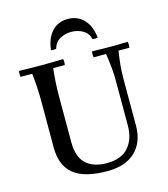

<svg xmlns="http://www.w3.org/2000/svg" viewBox="-134 -1031 1007 1150"><g transform="rotate(-15 369.5 -456.0)"><path d="M390 15Q247 15 180.5 -39Q114 -93 114 -205V-490Q114 -535 111.5 -577.5Q109 -620 104 -665H32Q28 -684 32 -702Q67 -701 101 -700.5Q135 -700 169 -700Q204 -700 238 -700.5Q272 -701 306 -702Q310 -684 306 -665H234Q229 -620 226.5 -577.5Q224 -535 224 -490V-210Q224 -116 270 -74Q316 -32 399 -32Q488 -32 532.5 -82.5Q577 -133 577 -219V-490Q577 -535 573.5 -574Q570 -613 562 -665H485Q481 -684 485 -702Q520 -701 551.5 -700.5Q583 -700 602 -700Q619 -700 645.5 -700.5Q672 -701 706 -702Q710 -684 706 -665H639Q631 -613 627.5 -574Q624 -535 624 -490V-205Q624 -102 563 -43.5Q502 15 390 15ZM507 -772Q497 -811 465 -829Q433 -847 394 -847Q355 -847 323.5 -829Q292 -811 281 -772Q265 -769 249 -772Q257 -844 295 -885.5Q333 -927 394 -927Q455 -927 493.5 -885.5Q532 -844 539 -772Q523 -769 507 -772Z"/></g></svg>

Font: Poltawski Nowy
Style: Regular
Weight: 400
Designer: Adam Pótawski, Mateusz Machalski, Borys Kosmynka, Ania Wieluska
Foundry: Capitalics.wtf
Version: Version 1.001;gftools[0.9.25]